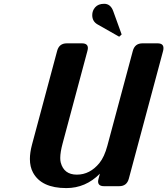

<svg xmlns="http://www.w3.org/2000/svg" viewBox="-20 -961 864 991"><path d="M517.1 0Q486.3 0 486.3 -24.4Q486.3 -29.8 488.8 -39.1L495.6 -64.5Q421.9 9.8 322.3 9.8Q193.8 9.8 150.4 -70.3Q134.3 -100.1 134.3 -140.6Q134.3 -173.8 145.5 -215.8L274.9 -698.2Q285.2 -737.3 324.7 -737.3H402.8Q433.6 -737.3 433.6 -712.9Q433.6 -707.5 431.2 -698.2L303.2 -220.7Q291 -175.3 291 -145.5Q291 -132.3 293.5 -122.1Q310.1 -59.6 376.5 -59.6Q444.3 -59.6 493.2 -119.6Q518.6 -150.9 534.2 -209L665.5 -698.2Q675.8 -737.3 715.3 -737.3H793.5Q823.7 -737.3 823.7 -712.9Q823.7 -705.6 821.8 -698.2L645 -39.1Q634.8 0 595.2 0ZM517.6 -941.4Q550.8 -941.4 564.5 -903.3L607.9 -783.2L595.2 -771.5L483.4 -835Q456.1 -850.6 456.1 -882.8Q456.1 -906.2 471.2 -923.3Q487.3 -941.4 517.6 -941.4Z"/></svg>

Font: Cursive Sans
Style: Bold
Weight: 700
Italic angle: -15°
Designer: Wojciech Kalinowski "wmk69" (wmk69@o2.pl)
Foundry: Wojciech Kalinowski "wmk69" (wmk69@o2.pl)
Version: Wersja 3.1.0; 2022-02-18